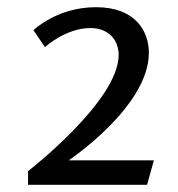

<svg xmlns="http://www.w3.org/2000/svg" viewBox="-20 -948 495 534"><path d="M58 -472V-434H389L408 -502H171C171 -502 394 -651 394 -801C394 -861 357 -928 247 -928C138 -928 73 -864 73 -864L105 -817C105 -817 163 -870 231 -870C281 -870 310 -838 310 -795C310 -667 58 -472 58 -472Z"/></svg>

Font: Rosario
Style: Regular
Weight: 400
Designer: Hector Gatti
Foundry: Omnibus Type
Version: Version 1.100